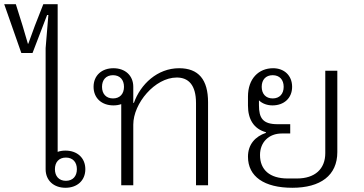

<svg xmlns="http://www.w3.org/2000/svg" viewBox="-71 -877 1722 909"><path d="M239 12C294 12 333 -22 333 -76C333 -130 294 -164 239 -164C225 -164 213 -162 202 -158V-857H134L94 -755L63 -670H61L36 -755L4 -857H-51L30 -626H83L152 -806H158L145 -649V-76C145 -22 184 12 239 12ZM241 -21C208 -21 189 -43 189 -76C189 -109 208 -131 241 -131C274 -131 293 -109 293 -76C293 -43 274 -21 241 -21Z M503 0H560V-287C560 -387 662 -510 766 -510C821 -510 857 -475 857 -389V0H914V-393C914 -500 869 -554 777 -554C674 -554 594 -478 563 -390H560V-466C560 -520 521 -554 466 -554C411 -554 372 -520 372 -466C372 -412 411 -378 466 -378C479 -378 492 -380 503 -384ZM464 -411C431 -411 412 -433 412 -466C412 -499 431 -521 464 -521C497 -521 516 -499 516 -466C516 -433 497 -411 464 -411Z M1303 -245V-289H1243C1173 -289 1155 -318 1155 -379V-402C1171 -386 1195 -378 1219 -378C1273 -378 1312 -412 1312 -466C1312 -520 1274 -554 1222 -554C1154 -554 1103 -505 1103 -420V-377C1103 -313 1130 -267 1188 -251V-248C1138 -231 1103 -194 1103 -135C1103 -41 1180 12 1313 12C1446 12 1526 -46 1526 -157V-542H1469V-152C1469 -77 1420 -32 1335 -32H1291C1206 -32 1160 -73 1160 -143C1160 -204 1202 -245 1263 -245ZM1220 -411C1187 -411 1168 -433 1168 -466C1168 -499 1187 -521 1220 -521C1253 -521 1272 -499 1272 -466C1272 -433 1253 -411 1220 -411Z"/></svg>

Font: IBM Plex Thai Looped Light
Style: Regular
Weight: 300
Designer: Mike Abbink, Paul van der Laan, Pieter van Rosmalen, Ben Mitchell, Mark Frömberg
Foundry: Bold Monday
Version: Version 1.0